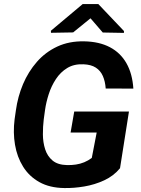

<svg xmlns="http://www.w3.org/2000/svg" viewBox="-20 -927 701 956"><path d="M622.1 -371.6 577.6 -89.4Q545.9 -50.8 498.8 -29.1Q451.7 -7.3 399.4 1.5Q347.2 10.3 299.8 9.3Q227.1 8.3 176 -20.3Q125 -48.8 95 -97.2Q64.9 -145.5 54.7 -206.3Q44.4 -267.1 52.7 -333L59.1 -377.4Q68.4 -445.8 94.7 -508.1Q121.1 -570.3 163.6 -618.9Q206.1 -667.5 265.1 -695.1Q324.2 -722.7 399.4 -721.2Q474.6 -719.7 527.3 -691.9Q580.1 -664.1 609.6 -612.1Q639.2 -560.1 644 -485.8L506.3 -486.3Q503.9 -521.5 492.2 -548.3Q480.5 -575.2 457 -590.3Q433.6 -605.5 395.5 -606.9Q348.6 -608.9 314.9 -588.4Q281.2 -567.9 258.5 -533.4Q235.8 -499 222.7 -458.3Q209.5 -417.5 204.1 -378.4L197.8 -332.5Q193.4 -296.9 193.6 -257.6Q193.8 -218.3 204.8 -183.8Q215.8 -149.4 241.7 -127.7Q267.6 -106 314 -105Q336.4 -104.5 357.9 -107.7Q379.4 -110.8 399.4 -119.1Q419.4 -127.4 437 -140.6L461.4 -267.1H331.5L349.6 -371.6ZM469.7 -906.7 597.2 -772.5V-763.2L491.7 -765.1L430.7 -835.9L344.2 -765.6L233.9 -763.7L233.4 -773.9L391.6 -906.7Z"/></svg>

Font: Roboto
Style: Bold Italic
Weight: 700
Italic angle: -12°
Designer: Christian Robertson
Foundry: Google
Version: Version 3.0